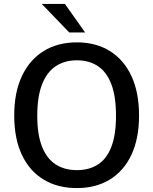

<svg xmlns="http://www.w3.org/2000/svg" viewBox="-20 -949 781 979"><path d="M372 10Q273.5 10 201.8 -33.8Q130 -77.5 91.2 -160.2Q52.5 -243 52.5 -360Q52.5 -478 91.8 -561.2Q131 -644.5 202.8 -688.8Q274.5 -733 372 -733Q469 -733 540.2 -688.8Q611.5 -644.5 650.2 -561.2Q689 -478 689 -360Q689 -243 650.5 -160.5Q612 -78 540.8 -34Q469.5 10 372 10ZM372 -81.5Q435 -81.5 479.8 -110.5Q524.5 -139.5 548 -201Q571.5 -262.5 571.5 -358.5Q571.5 -457 547.8 -519.5Q524 -582 479.2 -611.8Q434.5 -641.5 372 -641.5Q309.5 -641.5 264.2 -611.5Q219 -581.5 194.5 -519Q170 -456.5 170 -358.5Q170 -262 194.5 -200.8Q219 -139.5 264.2 -110.5Q309.5 -81.5 372 -81.5ZM333 -783.5 193 -929H311L414 -783.5Z"/></svg>

Font: Public Sans Thin Medium
Style: Regular
Weight: 500
Version: Version 2.001